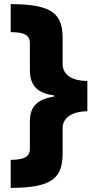

<svg xmlns="http://www.w3.org/2000/svg" viewBox="-20 -744 474 932"><path d="M404 -204V-351C342 -351 284 -373 284 -434V-557C284 -672 241 -724 32 -724V-588C71 -587 125 -586 125 -536V-404C125 -323 168 -291 242 -281V-275C166 -263 125 -231 125 -155V-20C125 29 70 31 32 32V168C238 168 284 117 284 -1V-121C284 -181 344 -204 404 -204Z"/></svg>

Font: Noto Sans UI Black
Style: Regular
Weight: 900
Designer: Monotype Design Team
Foundry: Monotype Imaging Inc.
Version: Version 1.901